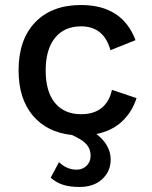

<svg xmlns="http://www.w3.org/2000/svg" viewBox="-20 -530 606 765"><path d="M364 4Q392 25 406.5 51Q421 77 421 105Q421 153 387 184Q353 215 297 215Q258 215 230.5 206Q203 197 182 178L215 116Q228 129 246 137.5Q264 146 285 146Q309 146 325 130.5Q341 115 341 90Q341 64 325 45.5Q309 27 267 8Q166 -3 110 -70.5Q54 -138 54 -250Q54 -372 120 -441Q186 -510 303 -510Q467 -510 520 -370L420 -330Q394 -425 303 -425Q236 -425 199 -379Q162 -333 162 -249Q162 -165 199 -120Q236 -75 303 -75Q354 -75 385 -100Q416 -125 426 -172L524 -139Q506 -83 465.5 -45.5Q425 -8 364 4Z"/></svg>

Font: Work Sans Medium
Style: Regular
Weight: 500
Designer: Wei Huang
Foundry: Wei Huang
Version: Version 1.500